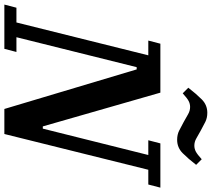

<svg xmlns="http://www.w3.org/2000/svg" viewBox="-94 -884 948 859"><g transform="rotate(90 379.5 -454.0)"><path d="M-16 -54H50L197 -644H131L145 -698H364L515 -172H525L643 -644H577L591 -698H789L775 -644H709L549 0H437L260 -592H250L116 -54H182L168 0H-30ZM575 -773Q552 -773 534 -782Q516 -791 496 -802Q476 -813 460.5 -822Q445 -831 428 -831Q414 -831 401.5 -824.5Q389 -818 367 -798L342 -823Q369 -858 394 -883Q419 -908 454 -908Q477 -908 495 -899Q513 -890 533 -879Q553 -868 568.5 -859Q584 -850 601 -850Q615 -850 627.5 -856.5Q640 -863 662 -883L687 -858Q660 -823 635 -798Q610 -773 575 -773Z"/></g></svg>

Font: IBM Plex Serif SemiBold
Style: Italic
Weight: 600
Italic angle: -14°
Designer: Mike Abbink, Paul van der Laan, Pieter van Rosmalen
Foundry: Bold Monday
Version: Version 2.5